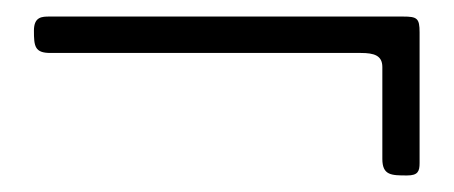

<svg xmlns="http://www.w3.org/2000/svg" viewBox="-20 -252 548 232"><path d="M21 -215C21 -196 22 -188 41 -188H416C432 -188 442 -185 442 -171V-60C442 -40 453 -40 472 -40C485 -40 487 -45 487 -55V-213C487 -230 484 -232 467 -232H40C31 -232 21 -232 21 -215Z"/></svg>

Font: OFL Sorts Mill Goudy
Style: Italic
Weight: 500
Italic angle: -6°
Version: Version 003.000